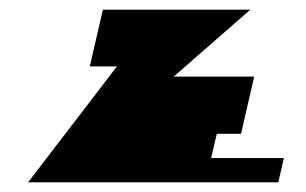

<svg xmlns="http://www.w3.org/2000/svg" viewBox="-20 -376 631 396"><path d="M38 0H554L565.5 -50H415.5L427.1 -100H477.1L504.3 -218H338.3L496.2 -356H192.2L165.2 -239H221.2Z"/></svg>

Font: Digital Distortion
Style: Obl
Weight: 400
Version: Version 1